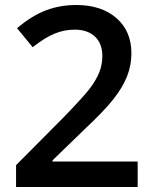

<svg xmlns="http://www.w3.org/2000/svg" viewBox="-20 -744 611 764"><path d="M527.8 -101.1H189V-106L313 -226.1C368.7 -278.3 408.7 -320.3 432.6 -351.1C480.5 -412.6 502.9 -467.8 502.9 -532.2C502.9 -590.8 482.9 -637.7 442.9 -672.4C402.8 -707 349.6 -724.1 283.2 -724.1C240.7 -724.1 201.2 -717.3 163.6 -703.1C126 -689 87.4 -665.5 47.9 -631.8L109.9 -556.2C143.6 -582.5 172.9 -600.6 198.7 -610.8C224.1 -621.1 250.5 -626 277.8 -626C346.2 -626 387.2 -586.4 387.2 -522C387.2 -498.5 383.3 -476.6 375 -456.1C366.7 -435.5 354 -413.6 336.4 -390.6C318.4 -367.2 282.2 -327.6 228 -272L43.9 -86.9V0H527.8Z"/></svg>

Font: Sahel SemiBold
Style: Bold
Weight: 600
Foundry: Saber Rastikerdar (saber.rastikerdar@gmail.com)
Version: Version 3.4.0